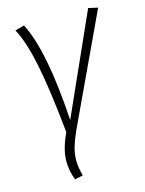

<svg xmlns="http://www.w3.org/2000/svg" viewBox="-112 -596 654 866"><g transform="rotate(-15 215.0 -162.5)"><path d="M177 -61 386 -528 430 -518 192 -10Q174 30 165 61Q156 92 156 122Q156 154 167 195L129 203Q112 159 112 115Q112 59 146 -13Q125 -220 101 -336.5Q77 -453 43 -515L86 -527Q157 -390 177 -61Z"/></g></svg>

Font: Fira Sans Condensed ExtraLight
Style: Italic
Weight: 275
Width: 3
Italic angle: -8°
Designer: Carrois Corporate & Edenspiekermann AG
Foundry: Carrois Corporate GbR & Edenspiekermann AG
Version: Version 4.203